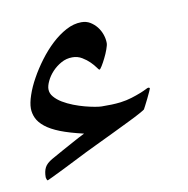

<svg xmlns="http://www.w3.org/2000/svg" viewBox="-52 -319 454 463"><g transform="rotate(-10 175.0 -87.5)"><path d="M310.5 -82Q310.5 -81.5 307.4 -74.5Q304.2 -67.4 300 -58.8Q295.9 -50.3 292 -43Q288.1 -35.6 287.6 -34.7Q286.1 -33.2 275.1 -27.1Q264.2 -21 245.6 -12Q227.1 -2.9 203.9 8.3Q180.7 19.5 156.2 31.2Q132.3 42.5 109.9 54Q87.4 65.4 70.1 74Q52.7 82.5 41.5 87.9Q30.3 93.3 29.8 93.3Q27.8 93.3 26.9 89.4Q26.4 87.4 25.9 85.4Q25.9 70.8 30.8 61.5Q35.6 52.2 49.3 44.4Q63.5 36.6 78.1 28.3Q90.8 21.5 105.7 13.2Q120.6 4.9 135.3 -2.4Q101.1 -10.3 78.9 -19Q56.6 -27.8 43.5 -38.3Q30.3 -48.8 24.9 -60.5Q19.5 -72.3 19.5 -84.5Q19.5 -97.7 25.9 -116.5Q32.2 -135.3 43.5 -155.5Q54.7 -175.8 69.8 -196Q85 -216.3 102.1 -232.2Q119.1 -248 137.9 -258.1Q156.7 -268.1 175.3 -268.1Q187.5 -268.1 196.8 -262.5Q206.1 -256.8 212.9 -248.3Q219.7 -239.7 223.4 -229Q227.1 -218.3 227.1 -208Q227.1 -203.1 223.4 -192.9Q219.7 -182.6 214.8 -172.9Q210 -163.1 205.3 -155.5Q200.7 -147.9 198.7 -147.9Q197.3 -147.9 192.9 -154.3Q188.5 -160.6 180.9 -168.2Q173.3 -175.8 162.8 -182.1Q152.3 -188.5 139.2 -188.5Q124.5 -188.5 111.8 -181.4Q99.1 -174.3 89.6 -164.1Q80.1 -153.8 74.7 -142.3Q69.3 -130.9 69.3 -122.6Q69.3 -112.3 76.7 -103.8Q84 -95.2 95.7 -88.1Q107.4 -81.1 121.3 -75.7Q135.3 -70.3 148.2 -66.9Q161.1 -63.5 172.4 -61.5Q183.6 -59.6 188.5 -59.6Q202.6 -59.6 213.1 -59.8Q223.6 -60.1 235.4 -61.5Q250.5 -63.5 262.9 -67.4Q275.4 -71.3 284.7 -75Q293.9 -78.6 299.6 -81.5Q305.2 -84.5 306.6 -84.5Q310.5 -84.5 310.5 -82Z"/></g></svg>

Font: Kitab
Style: Regular
Weight: 400
Designer: SIL International
Foundry: Khaled Hosny
Version: Version 1.000